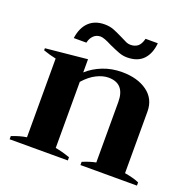

<svg xmlns="http://www.w3.org/2000/svg" viewBox="-124 -831 968 958"><g transform="rotate(20 360.0 -351.5)"><path d="M219 -584H152Q160 -641 191.5 -671Q223 -701 274 -701Q301 -701 322 -693Q343 -685 373 -670Q396 -658 406.5 -653.5Q417 -649 429 -649Q451 -649 466.5 -660.5Q482 -672 490 -703H555Q550 -647 520 -615.5Q490 -584 434 -584Q412 -584 390.5 -592Q369 -600 336 -615Q294 -637 276 -637Q254 -637 239 -622.5Q224 -608 219 -584ZM700 -17V0H400V-17Q438 -33 470 -39V-360Q470 -458 383 -458Q354 -458 320.5 -441.5Q287 -425 255 -389V-38Q290 -32 333 -17V0H24V-17Q67 -34 102 -39V-457Q71 -463 34 -476V-487L255 -509V-439Q289 -470 336 -488.5Q383 -507 437 -507Q520 -507 571.5 -469.5Q623 -432 623 -365V-38Q671 -30 700 -17Z"/></g></svg>

Font: Trirong
Style: Bold
Weight: 700
Designer: Katatrad Team
Foundry: CadsonDemak
Version: Version 1.001